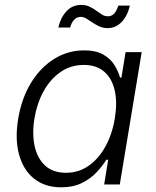

<svg xmlns="http://www.w3.org/2000/svg" viewBox="-20 -761 643 792"><path d="M232.4 11.7Q165.5 11.7 120.8 -23.9Q76.2 -59.6 58.6 -123.5Q41 -187.5 55.2 -272Q69.3 -356.4 108.2 -419.7Q147 -482.9 203.6 -518.1Q260.3 -553.2 326.7 -553.2Q376.5 -553.2 406.5 -535.6Q436.5 -518.1 452.4 -492.2Q468.3 -466.3 475.1 -440.9H481L498 -545.9H564.5L474.1 0H409.7L426.3 -102.1H418.5Q402.8 -76.2 377.9 -49.8Q353 -23.4 317.1 -5.9Q281.2 11.7 232.4 11.7ZM252 -48.3Q304.7 -48.3 345.9 -77.4Q387.2 -106.4 415 -157Q442.9 -207.5 453.6 -272.5Q464.4 -337.4 453.4 -387.2Q442.4 -437 410.2 -465.1Q377.9 -493.2 325.7 -493.2Q271.5 -493.2 229.2 -463.6Q187 -434.1 159.7 -384.3Q132.3 -334.5 122.1 -272.5Q111.8 -210 122.8 -158.9Q133.8 -107.9 166 -78.1Q198.2 -48.3 252 -48.3ZM424.3 -645Q405.3 -645 389.9 -652.1Q374.5 -659.2 361.3 -668.2Q348.1 -677.2 336.4 -684.3Q324.7 -691.4 313 -691.4Q295.9 -691.4 284.7 -678.2Q273.4 -665 269.5 -647.5H220.7Q230 -688.5 254.2 -714.6Q278.3 -740.7 314.5 -740.7Q334.5 -740.7 349.4 -733.6Q364.3 -726.6 376.5 -717.5Q388.7 -708.5 400.1 -701.2Q411.6 -693.8 424.8 -693.8Q440.4 -693.8 450.4 -704.3Q460.4 -714.8 468.3 -737.8H515.6Q505.9 -694.8 481.4 -669.9Q457 -645 424.3 -645Z"/></svg>

Font: Inter Light
Style: Italic
Weight: 300
Italic angle: -9.3988°
Designer: Rasmus Andersson
Foundry: rsms
Version: Version 4.001;git-66647c0bb